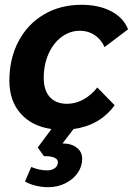

<svg xmlns="http://www.w3.org/2000/svg" viewBox="-20 -530 553 799"><path d="M385 -166 457 -92Q396 -8 286 7L240 67Q277 67 299.5 84.5Q322 102 322 131Q322 163 303 190Q284 217 251.5 233Q219 249 180 249Q153 249 126 242Q99 235 84 225L110 165Q144 179 177 179Q196 179 208.5 169.5Q221 160 221 145Q221 132 205 125.5Q189 119 163 120L137 84L194 7Q112 -5 65.5 -58Q19 -111 19 -194Q19 -286 57 -358Q95 -430 163 -470Q231 -510 319 -510Q392 -510 443 -483Q494 -456 513 -408L415 -334Q401 -366 374 -384Q347 -402 313 -402Q271 -402 236.5 -376.5Q202 -351 182 -306Q162 -261 162 -206Q162 -154 187.5 -126Q213 -98 259 -98Q294 -98 327 -116Q360 -134 385 -166Z"/></svg>

Font: Sarabun ExtraBold
Style: Italic
Weight: 800
Italic angle: -10°
Designer: Suppakit Chalermlarp | Katatrad Co.,Ltd.
Foundry: Cadson Demak Co.,Ltd.
Version: Version 1.000; ttfautohint (v1.6)